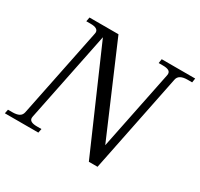

<svg xmlns="http://www.w3.org/2000/svg" viewBox="-164 -886 1118 1073"><g transform="rotate(30 395.0 -350.0)"><path d="M-12 -26H15Q44 -26 59.5 -34.5Q75 -43 79 -62L196 -637Q197 -640 197 -645Q197 -673 148 -673H120L125 -700H312L558 -126L662 -637Q663 -640 663 -646Q663 -660 651 -666.5Q639 -673 614 -673H587L591 -700H807L803 -673H774Q717 -673 710 -637L581 0H525L245 -642L127 -62Q126 -59 126 -53Q126 -26 175 -26H204L199 0H-17Z"/></g></svg>

Font: Taviraj
Style: Italic
Weight: 400
Italic angle: -12°
Designer: Katatrad Team
Foundry: CadsonDemak
Version: Version 1.001